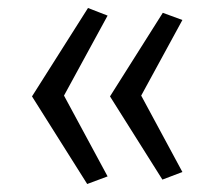

<svg xmlns="http://www.w3.org/2000/svg" viewBox="-20 -538 551 480"><path d="M436 -108 386 -89 255 -297 387 -506 436 -488 333 -299ZM249 -97 198 -78 60 -297 200 -518 249 -499 140 -299Z"/></svg>

Font: Gudea
Style: Regular
Weight: 400
Designer: Agustina Mingote
Foundry: Agustina Mingote
Version: Version 1.002